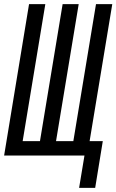

<svg xmlns="http://www.w3.org/2000/svg" viewBox="-28 -755 565 932"><path d="M356 157 382 0H-8L113 -735H192L82 -70H166L276 -735H354L244 -70H328L438 -735H517L407 -70H471L434 157Z"/></svg>

Font: Iosevka Custom
Style: Italic
Weight: 400
Italic angle: -9°
Monospace: yes
Designer: Belleve Invis
Foundry: Belleve Invis
Version: Version 30.3.3; ttfautohint (v1.8.3)